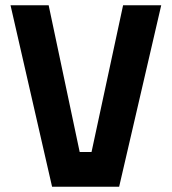

<svg xmlns="http://www.w3.org/2000/svg" viewBox="-20 -710 653 730"><path d="M448 -690 328 -132H283L165 -690H20L178 0H433L593 -690Z"/></svg>

Font: TitilliumText22L
Style: 999 wt
Weight: 900
Designer: Campivisivi
Foundry: Campivisivi
Version: 1.000